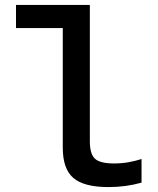

<svg xmlns="http://www.w3.org/2000/svg" viewBox="-20 -750 640 780"><path d="M421 10Q321 10 278 -27Q235 -64 235 -150V-636H45V-730H345V-176Q345 -124 366 -105Q387 -86 443 -86Q475 -86 502.5 -91Q530 -96 555 -104V-8Q523 1 489.5 5.5Q456 10 421 10Z"/></svg>

Font: M PLUS Code Latin Expanded Medium
Style: Regular
Weight: 500
Width: 7
Designer: Coji Morishita
Foundry: UNDERFOREST DESIGN
Version: Version 1.002; ttfautohint (v1.8.3)